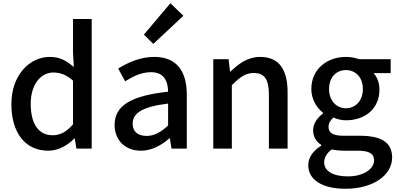

<svg xmlns="http://www.w3.org/2000/svg" viewBox="-20 -914 2447 1181"><path d="M277 13C339 13 396 -20 437 -62H440L450 0H544V-797H429V-593L434 -502C389 -540 349 -564 286 -564C163 -564 50 -453 50 -274C50 -92 139 13 277 13ZM304 -82C218 -82 169 -151 169 -276C169 -395 231 -468 308 -468C349 -468 388 -455 429 -418V-149C389 -103 350 -82 304 -82Z M847 13C913 13 972 -20 1022 -63H1025L1035 0H1129V-331C1129 -477 1066 -564 929 -564C841 -564 764 -528 707 -492L750 -414C797 -444 851 -470 909 -470C990 -470 1013 -414 1014 -350C785 -325 685 -264 685 -146C685 -49 752 13 847 13ZM882 -78C833 -78 796 -100 796 -154C796 -216 851 -257 1014 -277V-142C969 -101 930 -78 882 -78ZM923 -644 1108 -817 1028 -894 865 -701Z M1292 0H1406V-390C1455 -439 1490 -465 1541 -465C1606 -465 1634 -427 1634 -332V0H1749V-346C1749 -486 1697 -564 1580 -564C1505 -564 1449 -523 1398 -474H1395L1386 -550H1292Z M2104 247C2280 247 2392 161 2392 55C2392 -39 2324 -79 2194 -79H2093C2023 -79 2001 -100 2001 -133C2001 -159 2013 -175 2031 -191C2055 -180 2083 -174 2108 -174C2223 -174 2314 -243 2314 -363C2314 -405 2299 -442 2278 -464H2383V-550H2188C2167 -558 2139 -564 2108 -564C1994 -564 1895 -491 1895 -366C1895 -301 1930 -249 1967 -220V-216C1937 -194 1906 -157 1906 -114C1906 -69 1928 -40 1956 -23V-18C1905 13 1876 56 1876 102C1876 198 1972 247 2104 247ZM2108 -248C2051 -248 2004 -293 2004 -366C2004 -441 2050 -483 2108 -483C2166 -483 2212 -440 2212 -366C2212 -293 2165 -248 2108 -248ZM2121 171C2030 171 1974 139 1974 85C1974 57 1988 29 2021 5C2044 10 2069 13 2095 13H2178C2245 13 2281 27 2281 73C2281 124 2217 171 2121 171Z"/></svg>

Font: Source Han Sans KR Medium
Style: Regular
Weight: 500
Designer: Ryoko NISHIZUKA (kana & ideographs); Paul D. Hunt (Latin, Greek & Cyrillic); Wenlong ZHANG (bopomofo); Sandoll Communica
Foundry: Adobe Systems Incorporated
Version: Version 1.001;PS 1.001;hotconv 1.0.78;makeotf.lib2.5.61930